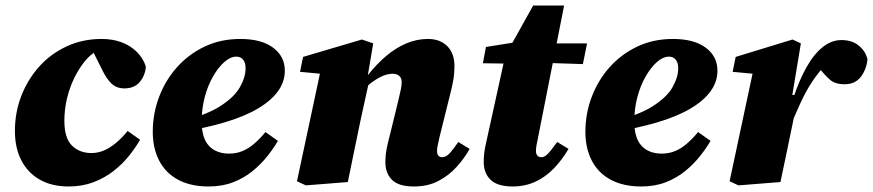

<svg xmlns="http://www.w3.org/2000/svg" viewBox="-20 -659 3160 695"><path d="M229 16Q167 16 123.5 -9Q80 -34 57 -79Q34 -124 34 -185Q34 -252 57 -311.5Q80 -371 121.5 -417.5Q163 -464 221 -491Q279 -518 348 -518Q388 -518 420 -506Q452 -494 475 -471.5Q498 -449 508 -418Q506 -387 486.5 -363Q467 -339 430 -339Q402 -339 383.5 -356.5Q365 -374 348 -410L310 -486H364V-475H331Q307 -462 286 -436Q265 -410 248.5 -376Q232 -342 222.5 -302.5Q213 -263 213 -222Q213 -159 240.5 -132Q268 -105 311 -105Q334 -105 355.5 -114Q377 -123 399 -141Q421 -159 442 -185L487 -153Q471 -125 447 -95Q423 -65 391 -40Q359 -15 318.5 0.5Q278 16 229 16Z M735 16Q671 16 625.5 -8Q580 -32 556.5 -77Q533 -122 533 -182Q533 -248 556 -308.5Q579 -369 621 -416Q663 -463 721 -490.5Q779 -518 850 -518Q926 -518 968.5 -486.5Q1011 -455 1011 -403Q1011 -363 986 -328.5Q961 -294 912.5 -265.5Q864 -237 793 -216Q722 -195 629 -180L628 -218Q724 -241 776 -274Q828 -307 848.5 -343.5Q869 -380 869 -412Q869 -432 860 -443Q851 -454 836 -454Q814 -454 792 -434.5Q770 -415 751 -382Q732 -349 721 -307Q710 -265 710 -220Q710 -159 736.5 -131Q763 -103 809 -103Q836 -103 858.5 -112.5Q881 -122 901.5 -140Q922 -158 941 -181L986 -149Q971 -123 948 -94Q925 -65 894.5 -40Q864 -15 824.5 0.5Q785 16 735 16Z M1087 12 1055 -3 1144 -420 1205 -386 1066 -399 1077 -453 1290 -516 1331 -502 1308 -366 1315 -360 1286 -228Q1274 -171 1262.5 -114.5Q1251 -58 1239 0ZM1478 16Q1423 16 1399 -8Q1375 -32 1375 -72Q1375 -100 1381 -127.5Q1387 -155 1393 -177L1422 -296Q1428 -320 1431 -335.5Q1434 -351 1434 -362Q1434 -376 1425.5 -384Q1417 -392 1402 -392Q1386 -392 1369 -385.5Q1352 -379 1332.5 -365.5Q1313 -352 1291 -331L1287 -385H1310Q1343 -427 1378 -456.5Q1413 -486 1451 -502Q1489 -518 1529 -518Q1573 -518 1599 -492Q1625 -466 1625 -420Q1625 -393 1621 -370Q1617 -347 1611 -324L1571 -163Q1568 -148 1565 -135.5Q1562 -123 1562 -113Q1562 -102 1566.5 -96Q1571 -90 1581 -90Q1594 -90 1606.5 -103Q1619 -116 1639 -145L1680 -120Q1661 -86 1633 -55Q1605 -24 1567 -4Q1529 16 1478 16Z M1728 -430 1739 -489 1883 -512V-502H2105L2090 -427L1875 -434L1872 -428ZM1836 16Q1781 16 1756 -8Q1731 -32 1731 -73Q1731 -103 1737.5 -132.5Q1744 -162 1749 -185L1809 -458L1910 -639H2022L1928 -163Q1925 -148 1922.5 -135.5Q1920 -123 1920 -113Q1920 -102 1925 -96Q1930 -90 1940 -90Q1948 -90 1956 -96Q1964 -102 1973.5 -114Q1983 -126 1997 -145L2038 -120Q2015 -81 1985.5 -50Q1956 -19 1918.5 -1.5Q1881 16 1836 16Z M2301 16Q2237 16 2191.5 -8Q2146 -32 2122.5 -77Q2099 -122 2099 -182Q2099 -248 2122 -308.5Q2145 -369 2187 -416Q2229 -463 2287 -490.5Q2345 -518 2416 -518Q2492 -518 2534.5 -486.5Q2577 -455 2577 -403Q2577 -363 2552 -328.5Q2527 -294 2478.5 -265.5Q2430 -237 2359 -216Q2288 -195 2195 -180L2194 -218Q2290 -241 2342 -274Q2394 -307 2414.5 -343.5Q2435 -380 2435 -412Q2435 -432 2426 -443Q2417 -454 2402 -454Q2380 -454 2358 -434.5Q2336 -415 2317 -382Q2298 -349 2287 -307Q2276 -265 2276 -220Q2276 -159 2302.5 -131Q2329 -103 2375 -103Q2402 -103 2424.5 -112.5Q2447 -122 2467.5 -140Q2488 -158 2507 -181L2552 -149Q2537 -123 2514 -94Q2491 -65 2460.5 -40Q2430 -15 2390.5 0.5Q2351 16 2301 16Z M2834 -184 2821 -299H2850Q2872 -367 2899 -415Q2926 -463 2958 -488.5Q2990 -514 3026 -514Q3064 -514 3088.5 -494Q3113 -474 3120 -445Q3117 -409 3096.5 -381.5Q3076 -354 3037 -354Q3004 -354 2985.5 -369.5Q2967 -385 2946 -412L2932 -431L2984 -416L2958 -413Q2935 -387 2915.5 -356.5Q2896 -326 2877 -285Q2858 -244 2834 -184ZM2621 -3 2710 -420 2771 -386 2632 -399 2643 -453 2849 -516 2879 -502 2848 -315H2870L2855 -240Q2842 -175 2829.5 -116.5Q2817 -58 2805 0L2653 12Z"/></svg>

Font: Source Serif 4 Black
Style: Italic
Weight: 900
Italic angle: -12°
Designer: Frank Grießhammer
Foundry: Adobe Systems Incorporated
Version: Version 4.004;hotconv 1.0.116;makeotfexe 2.5.65601